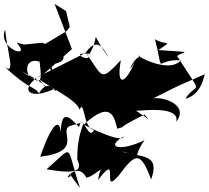

<svg xmlns="http://www.w3.org/2000/svg" viewBox="-133 -749 1060 974"><path d="M205 -591 91 -523 135 -350C132 -520 42 -430 140 -424C209 -439 219 -476 82 -532C-33 -523 10 -518 -49 -533C34 -442 -149 -502 -107 -599C-95 -477 -53 -367 -109 -409C25 -287 36 -315 65 -276C121 -370 158 -249 151 -303C23 -235 -52 -292 80 -372C-4 -294 -31 -470 68 -436C88 -281 55 -349 -34 -391C139 -314 127 -252 68 -346C106 -314 264 -239 270 -192C297 -252 287 -97 344 -90C316 -28 285 -185 268 -104C190 -193 173 -168 174 -25C184 -167 136 -144 71 46C299 19 160 -86 222 -110C347 -145 257 -139 259 59C280 110 276 139 103 110C248 -15 197 -22 273 205C146 35 205 98 225 144C179 177 260 64 305 152C352 148 430 41 522 61C567 9 380 5 365 164C481 9 375 252 469 142C557 22 580 21 634 161C682 26 579 51 480 19C628 48 511 91 600 -38C472 24 397 -3 497 -58C490 -61 515 -7 292 -116C440 -256 449 -136 462 -96C530 -118 422 -78 600 -168C636 -127 620 -148 557 -187C587 -187 782 -214 761 -131C827 -216 698 -259 644 -250C837 -347 744 -300 907 -373C907 -411 906 -271 807 -248C867 -341 905 -245 766 -464C779 -487 883 -482 671 -495C748 -549 712 -515 653 -550C704 -353 642 -452 785 -443C715 -365 520 -491 579 -463C541 -454 502 -350 551 -436C504 -322 455 -304 480 -444C373 -330 392 -357 299 -486C368 -414 192 -488 322 -476C384 -584 309 -601 425 -449C402 -475 371 -581 300 -480L89 -374L232 -500L144 -729L202 -693L221 -613Z"/></svg>

Font: CISF Camouflage Kit
Style: Mdz
Weight: 400
Designer: Robert Jablonski, Jasper
Foundry: Cannot Into Space Fonts
Version: Version 1.270